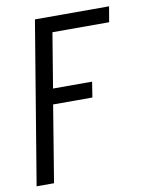

<svg xmlns="http://www.w3.org/2000/svg" viewBox="-83 -591 666 857"><g transform="rotate(-10 250.0 -162.5)"><path d="M13 205 135 -530H471L459 -460H202L161 -212H338L327 -142H149L92 205Z"/></g></svg>

Font: Iosevka Slab
Style: Italic
Weight: 400
Italic angle: -9°
Monospace: yes
Designer: Belleve Invis
Foundry: Belleve Invis
Version: Version 11.1.0; ttfautohint (v1.8.3)